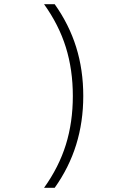

<svg xmlns="http://www.w3.org/2000/svg" viewBox="-20 -790 640 920"><path d="M242 110H191Q262 11 295.5 -96.5Q329 -204 329 -330Q329 -456 295.5 -563.5Q262 -671 191 -770H242Q311 -673 345 -564Q379 -455 379 -330Q379 -206 345 -96.5Q311 13 242 110Z"/></svg>

Font: M PLUS Code Latin Expanded Light
Style: Regular
Weight: 300
Width: 7
Designer: Coji Morishita
Foundry: UNDERFOREST DESIGN
Version: Version 1.002; ttfautohint (v1.8.3)